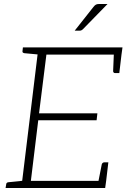

<svg xmlns="http://www.w3.org/2000/svg" viewBox="-20 -944 635 964"><path d="M87 0 173 -706H595L590 -670H213L176 -375H469L465 -340H172L135 -36H513L508 0ZM472 -23 491 -119Q492 -123 495.5 -126Q499 -129 504 -129H524L513 -36ZM552 -683 590 -670 579 -577H558Q553 -577 550.5 -580Q548 -583 548 -587ZM186 -706 177 -670 102 -677Q97 -678 94.5 -680.5Q92 -683 93 -688L95 -706ZM8 0 11 -18Q11 -23 14.5 -26Q18 -29 22 -29L99 -37L100 0ZM479 -924H520L397 -798Q393 -794 389 -792Q385 -790 379 -790H355L449 -909Q456 -918 462 -921Q468 -924 479 -924Z"/></svg>

Font: Aleo ExtraLight
Style: Italic
Weight: 250
Italic angle: -7°
Designer: Alessio Laiso
Foundry: Alessio Laiso
Version: Version 2.001;gftools[0.9.29]